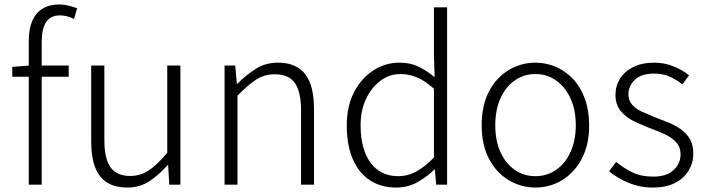

<svg xmlns="http://www.w3.org/2000/svg" viewBox="-20 -828 3168 861"><path d="M109 0V-645Q109 -698 124.5 -734Q140 -770 170.5 -789Q201 -808 246 -808Q266 -808 286.5 -803Q307 -798 326 -791L312 -743Q281 -759 249 -759Q206 -759 186.5 -728.5Q167 -698 167 -641V0ZM35 -484V-528L110 -534H288V-484Z M551 13Q468 13 428.5 -38Q389 -89 389 -193V-534H448V-200Q448 -117 475.5 -78Q503 -39 564 -39Q610 -39 647.5 -64Q685 -89 730 -143V-534H789V0H739L734 -88H732Q692 -43 649.5 -15Q607 13 551 13Z M987 0V-534H1035L1042 -452H1044Q1084 -492 1127.5 -519.5Q1171 -547 1226 -547Q1309 -547 1348.5 -495.5Q1388 -444 1388 -341V0H1330V-333Q1330 -416 1302.5 -455.5Q1275 -495 1212 -495Q1166 -495 1129 -471Q1092 -447 1045 -399V0Z M1756 13Q1689 13 1639.5 -19Q1590 -51 1562.5 -113.5Q1535 -176 1535 -266Q1535 -352 1568 -415Q1601 -478 1654.5 -512.5Q1708 -547 1771 -547Q1819 -547 1855 -530Q1891 -513 1929 -482L1926 -579V-795H1985V0H1936L1930 -68H1928Q1895 -35 1852 -11Q1809 13 1756 13ZM1766 -38Q1809 -38 1848 -59.5Q1887 -81 1926 -122V-430Q1886 -466 1850 -481Q1814 -496 1776 -496Q1726 -496 1685.5 -465.5Q1645 -435 1621 -383.5Q1597 -332 1597 -266Q1597 -197 1616.5 -145.5Q1636 -94 1674 -66Q1712 -38 1766 -38Z M2381 13Q2317 13 2261.5 -20Q2206 -53 2173 -115.5Q2140 -178 2140 -266Q2140 -355 2173 -418Q2206 -481 2261.5 -514Q2317 -547 2381 -547Q2429 -547 2473 -528Q2517 -509 2550.5 -473Q2584 -437 2603 -384.5Q2622 -332 2622 -266Q2622 -178 2588.5 -115.5Q2555 -53 2500.5 -20Q2446 13 2381 13ZM2381 -38Q2433 -38 2474 -66.5Q2515 -95 2538.5 -146.5Q2562 -198 2562 -266Q2562 -335 2538.5 -386.5Q2515 -438 2474 -467Q2433 -496 2381 -496Q2329 -496 2288 -467Q2247 -438 2224 -386.5Q2201 -335 2201 -266Q2201 -198 2224 -146.5Q2247 -95 2288 -66.5Q2329 -38 2381 -38Z M2907 13Q2849 13 2798 -8.5Q2747 -30 2711 -60L2743 -102Q2777 -74 2816 -55Q2855 -36 2909 -36Q2970 -36 3001 -65.5Q3032 -95 3032 -136Q3032 -168 3012.5 -189.5Q2993 -211 2963.5 -225Q2934 -239 2903 -250Q2864 -265 2826.5 -282.5Q2789 -300 2764.5 -329Q2740 -358 2740 -403Q2740 -443 2760.5 -475.5Q2781 -508 2820 -527.5Q2859 -547 2915 -547Q2959 -547 3000 -530.5Q3041 -514 3070 -490L3040 -450Q3013 -471 2983 -484.5Q2953 -498 2914 -498Q2855 -498 2826.5 -470Q2798 -442 2798 -406Q2798 -377 2815 -358Q2832 -339 2860 -326.5Q2888 -314 2918 -302Q2950 -290 2980 -277.5Q3010 -265 3034.5 -247.5Q3059 -230 3074 -204Q3089 -178 3089 -139Q3089 -98 3068 -63Q3047 -28 3007 -7.5Q2967 13 2907 13Z"/></svg>

Font: Noto Sans JP Thin Light
Style: Regular
Weight: 300
Version: Version 2.004-H2;hotconv 1.0.118;makeotfexe 2.5.65603